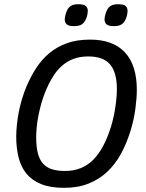

<svg xmlns="http://www.w3.org/2000/svg" viewBox="-20 -878 693 912"><path d="M284.2 14.2Q219.7 14.2 176.3 -3.2Q132.8 -20.5 106.4 -52.2Q80.1 -84 68.6 -128.9Q57.1 -173.8 57.1 -229Q57.1 -254.9 60.1 -283.9Q63 -313 68.8 -343.8Q74.7 -374.5 84 -406Q93.3 -437.5 106 -467.8Q125.5 -513.7 151.6 -554.2Q177.7 -594.7 213.6 -625Q249.5 -655.3 297.4 -672.6Q345.2 -689.9 408.2 -689.9Q516.6 -689.9 573.2 -629.4Q629.9 -568.8 629.9 -451.2Q629.9 -412.6 623 -360.8Q616.2 -309.1 599.1 -253.9Q581.5 -197.3 555.2 -148.4Q528.8 -99.6 491 -63.5Q453.1 -27.3 402.1 -6.6Q351.1 14.2 284.2 14.2ZM151.9 -227.1Q151.9 -182.1 159.4 -151.4Q167 -120.6 183.6 -101.6Q200.2 -82.5 226.3 -74.2Q252.4 -65.9 289.1 -65.9Q368.7 -65.9 421.1 -117.4Q473.6 -168.9 506.8 -274.9Q514.2 -298.8 519.5 -323.5Q524.9 -348.1 528.3 -371.6Q531.7 -395 533.4 -416Q535.2 -437 535.2 -454.1Q535.2 -532.7 503.4 -571.3Q471.7 -609.9 398.9 -609.9Q359.4 -609.9 328.6 -598.1Q297.9 -586.4 273.4 -564.7Q249 -543 230 -511.7Q210.9 -480.5 194.8 -440.9Q183.6 -413.1 175.5 -383.8Q167.5 -354.5 162.1 -326.7Q156.7 -298.8 154.3 -273.2Q151.9 -247.6 151.9 -227.1ZM397 -825.2Q397 -820.8 396 -814.7Q395 -808.6 393.6 -802.5Q392.1 -796.4 389.9 -791Q387.7 -785.6 385.7 -782.2Q377.4 -766.6 365.2 -760.3Q353 -753.9 331.5 -753.9Q306.2 -753.9 296.9 -762.5Q287.6 -771 287.6 -786.1Q287.6 -789.1 288.3 -794.2Q289.1 -799.3 290.5 -805.2Q292 -811 293.7 -816.9Q295.4 -822.8 297.9 -827.1Q304.7 -842.8 316.9 -850.3Q329.1 -857.9 352.5 -857.9Q377.4 -857.9 387.2 -849.9Q397 -841.8 397 -825.2ZM585.9 -825.2Q585.9 -820.8 585 -814.7Q584 -808.6 582.5 -802.5Q581.1 -796.4 578.9 -791Q576.7 -785.6 574.7 -782.2Q566.4 -766.6 554.2 -760.3Q542 -753.9 521 -753.9Q495.1 -753.9 485.8 -762.5Q476.6 -771 476.6 -786.1Q476.6 -789.1 477.3 -794.2Q478 -799.3 479.5 -805.2Q481 -811 482.7 -816.9Q484.4 -822.8 486.8 -827.1Q493.7 -842.8 506.1 -850.3Q518.6 -857.9 542 -857.9Q566.9 -857.9 576.4 -849.9Q585.9 -841.8 585.9 -825.2Z"/></svg>

Font: Lorenzo Sans
Style: Italic
Weight: 400
Italic angle: -12°
Foundry: Intel Corporation
Version: Version 1.00; ttfautohint (v1.5)